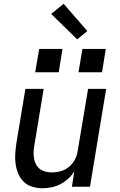

<svg xmlns="http://www.w3.org/2000/svg" viewBox="-20 -992 640 1020"><path d="M206 8Q178 8 151.5 0Q125 -8 106.5 -26Q88 -44 77.5 -68.5Q67 -93 63 -120Q59 -147 61 -175Q63 -203 67 -231L115 -520H212L162 -217Q159 -200 158.5 -182.5Q158 -165 161 -148.5Q164 -132 172 -117.5Q180 -103 193 -93.5Q206 -84 222.5 -80Q239 -76 257 -76Q280 -76 304 -83Q328 -90 347.5 -106.5Q367 -123 378.5 -145.5Q390 -168 393 -192L448 -520H544L458 0H362L375 -83Q362 -61 342.5 -43Q323 -25 300.5 -13.5Q278 -2 254 3Q230 8 206 8ZM397 -608 418 -732H542L522 -608ZM167 -608 188 -732H312L292 -608ZM390 -783 252 -918 318 -972 444 -827Z"/></svg>

Font: Iosevka SS04 Medium Extended
Style: Italic
Weight: 500
Width: 7
Italic angle: -9°
Monospace: yes
Designer: Belleve Invis
Foundry: Belleve Invis
Version: Version 19.0.0; ttfautohint (v1.8.4)